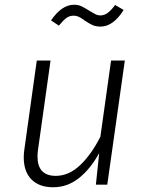

<svg xmlns="http://www.w3.org/2000/svg" viewBox="-20 -778 613 809"><path d="M80 -115Q80 -132 83 -151L135 -523H193L141 -153Q138 -135 138 -119Q138 -37 215 -37Q270 -37 317.5 -82Q365 -127 403 -202L448 -523H506L432 0H384L398 -133Q361 -66 312.5 -27.5Q264 11 204 11Q145 11 112.5 -22Q80 -55 80 -115ZM336 -692Q323 -702 312.5 -707Q302 -712 291 -712Q273 -712 260 -702.5Q247 -693 228 -670L195 -692Q240 -758 292 -758Q310 -758 323.5 -751.5Q337 -745 356 -733Q374 -722 383 -717.5Q392 -713 403 -713Q419 -713 433.5 -723.5Q448 -734 465 -757L501 -736Q457 -666 404 -666Q384 -666 369.5 -672.5Q355 -679 336 -692Z"/></svg>

Font: FiraGO Light
Style: Italic
Weight: 300
Italic angle: -8°
Designer: bBox Type GmbH
Foundry: bBox Type GmbH
Version: Version 1.001